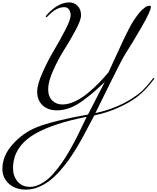

<svg xmlns="http://www.w3.org/2000/svg" viewBox="-117 -906 1310 1606"><path d="M608 71Q341 123 186 208Q-8 316 -8 502Q-8 566 29.5 611.5Q67 657 134 657Q174 657 215 636.5Q256 616 291 585Q326 554 363.5 505.5Q401 457 428 414.5Q455 372 487 314Q519 256 536.5 219.5Q554 183 578 133.5Q602 84 608 71ZM405 -32Q454 -32 510 -58Q566 -84 618.5 -128Q671 -172 712 -214Q753 -256 791 -302Q821 -366 861.5 -455Q902 -544 918 -577.5Q934 -611 958.5 -659Q983 -707 1002.5 -736.5Q1022 -766 1049 -800Q1066 -821 1090 -839.5Q1114 -858 1133 -858Q1145 -858 1145 -850Q1145 -814 1067 -679Q989 -544 937 -464Q917 -434 872.5 -347Q828 -260 761 -123Q694 14 681 40Q878 -2 1025 -108Q1036 -116 1047.5 -125Q1059 -134 1066.5 -140.5Q1074 -147 1085 -159Q1096 -171 1100.5 -175.5Q1105 -180 1117 -194Q1129 -208 1131 -210.5Q1133 -213 1146.5 -230Q1160 -247 1161 -248Q1165 -254 1169 -254Q1173 -254 1173 -250Q1173 -248 1171 -244Q1103 -152 1033 -98Q972 -50 873 -5.5Q774 39 672 59Q660 81 631.5 135Q603 189 581 230.5Q559 272 523 331.5Q487 391 455 435.5Q423 480 379.5 528.5Q336 577 294.5 608Q253 639 203 659.5Q153 680 102 680Q10 680 -43.5 630Q-97 580 -97 507Q-97 396 -10.5 300.5Q76 205 186 160Q322 105 619 52Q754 -208 759 -220Q701 -165 666 -135Q631 -105 575 -63.5Q519 -22 465 -2.5Q411 17 358 17Q285 17 239.5 -25Q194 -67 194 -139Q194 -198 238 -297.5Q282 -397 334 -484Q386 -571 430 -657Q474 -743 474 -779Q474 -804 461 -825Q448 -846 421 -846Q358 -846 294 -782Q274 -762 272 -762Q266 -762 266 -768Q266 -774 288 -796Q375 -886 464 -886Q503 -886 532 -857Q561 -828 561 -778Q561 -740 518 -658.5Q475 -577 423.5 -496Q372 -415 329 -319.5Q286 -224 286 -161Q286 -98 320 -65Q354 -32 405 -32Z"/></svg>

Font: Miama Nueva
Style: Medium
Weight: 400
Italic angle: -28°
Version: Version 1.0